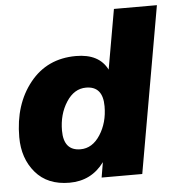

<svg xmlns="http://www.w3.org/2000/svg" viewBox="-52 -761 754 819"><g transform="rotate(-5 325.0 -351.0)"><path d="M16 -202Q16 -342 89.5 -434Q163 -526 287 -526Q386 -526 421 -456L466 -712H650L525 0H351L362 -65Q307 10 213 10Q119 10 67.5 -50.5Q16 -111 16 -202ZM272 -128Q323 -128 356.5 -180Q390 -232 390 -302Q390 -388 318 -388Q267 -388 233.5 -336Q200 -284 200 -214Q200 -128 272 -128Z"/></g></svg>

Font: Creato Display Black
Style: Italic
Weight: 900
Italic angle: -10°
Version: Version 1.000